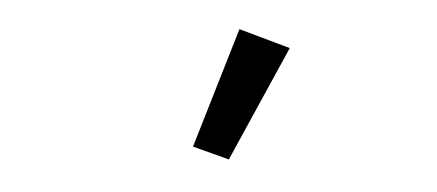

<svg xmlns="http://www.w3.org/2000/svg" viewBox="-29 -826 658 289"><g transform="rotate(-5 300.0 -682.0)"><path d="M307 -585 255 -609 340 -779 413 -744Z"/></g></svg>

Font: iA Writer Duo V
Style: Regular
Weight: 400
Designer: Mike Abbink, Paul van der Laan, Pieter van Rosmalen, Oliver Reichenstein
Foundry: Information Architects Inc.
Version: Version 2.000